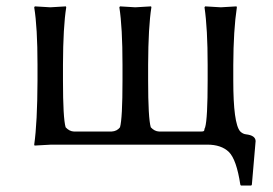

<svg xmlns="http://www.w3.org/2000/svg" viewBox="-20 -452 853 600"><path d="M140.1 0Q140.1 0 87.9 2.9L86.9 0Q96.7 -68.4 97.2 -200.2V-250Q97.2 -366.2 86.9 -429.2L88.9 -432.1Q90.8 -432.1 137.2 -429.2Q137.2 -429.2 186 -432.1L187 -429.2Q177.2 -368.2 176.8 -250V-200.2Q176.8 -82.5 185.1 -54.2Q196.8 -41.5 210.9 -41H329.1Q345.7 -42 355 -54.2Q362.8 -81.5 362.8 -200.2V-250Q362.8 -366.2 353 -429.2L355 -432.1Q356.9 -432.1 402.8 -429.2Q402.8 -429.2 452.1 -432.1L453.1 -429.2Q443.4 -368.2 442.9 -250V-200.2Q442.9 -82.5 451.2 -54.2Q462.9 -41.5 477.1 -41H608.9Q617.7 -41 618.2 -44.4Q619.1 -51.3 621.1 -54.2Q628.9 -81.5 628.9 -200.2V-249Q628.9 -362.3 619.1 -429.2L621.1 -432.1Q623 -432.1 669.9 -429.2L719.2 -432.1L720.2 -429.2Q709.5 -358.9 709 -249V-200.2Q709 -66.4 730.5 -41.5Q738.8 -33.2 749 -32.2Q778.3 -28.8 778.8 -11.2L767.1 125L765.1 127.9H732.9L731 125Q719.2 46.9 695.3 22.9Q671.4 0 627.9 0Z"/></svg>

Font: Linux Biolinum Capitals O
Style: Small Caps
Weight: 400
Designer: Philipp H. Poll
Foundry: Philipp H. Poll
Version: Version 1.0.4